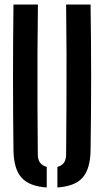

<svg xmlns="http://www.w3.org/2000/svg" viewBox="-20 -820 460 848"><path d="M39.5 -157Q37.5 -317 37.5 -478.8Q37.5 -640.5 39.5 -800H147.5Q146 -693.5 145.5 -581.2Q145 -469 145.5 -356.8Q146 -244.5 147 -138Q147 -115 157 -101.5Q167 -88 186.5 -83V8Q109 3 74.8 -35.8Q40.5 -74.5 39.5 -157ZM233.5 8V-83Q253 -88 262.5 -101.5Q272 -115 272 -138Q273 -244.5 273.5 -356.8Q274 -469 273.8 -581.2Q273.5 -693.5 272 -800H380Q382.5 -640.5 382.5 -478.8Q382.5 -317 380 -157Q379 -74.5 345 -35.8Q311 3 233.5 8Z"/></svg>

Font: Big Shoulders Stencil Display Thin
Style: Bold
Weight: 700
Version: Version 2.001